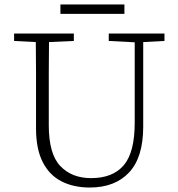

<svg xmlns="http://www.w3.org/2000/svg" viewBox="-20 -824 796 858"><path d="M466 -641V-674H715V-641L620 -636V-258Q620 -121 557 -53.5Q494 14 381 14Q309 14 255 -13.5Q201 -41 171 -99.5Q141 -158 141 -251V-360Q141 -429 141 -498Q141 -567 140 -636L43 -641V-674H310V-641L199 -636Q198 -568 198 -499.5Q198 -431 198 -360V-264Q198 -136 249.5 -82Q301 -28 387 -28Q484 -28 533 -85.5Q582 -143 582 -276V-635ZM250 -762V-804H536V-762Z"/></svg>

Font: Source Serif 4 SmText Light
Style: Regular
Weight: 300
Designer: Frank Grießhammer
Foundry: Adobe
Version: Version 4.005;hotconv 1.1.0;makeotfexe 2.6.0